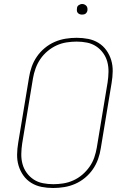

<svg xmlns="http://www.w3.org/2000/svg" viewBox="-20 -932 640 960"><path d="M246 8Q216 8 188 2.5Q160 -3 136.5 -17.5Q113 -32 97 -54.5Q81 -77 73 -103.5Q65 -130 65.5 -159.5Q66 -189 71 -218L125 -544Q129 -571 138.5 -598Q148 -625 164.5 -649Q181 -673 204 -692Q227 -711 253.5 -722.5Q280 -734 308 -738.5Q336 -743 363 -743Q393 -743 421 -737.5Q449 -732 472.5 -717.5Q496 -703 512 -680.5Q528 -658 536 -631.5Q544 -605 543.5 -575.5Q543 -546 538 -517L484 -191Q480 -164 470.5 -137Q461 -110 444.5 -86Q428 -62 405 -43Q382 -24 355.5 -12.5Q329 -1 301 3.5Q273 8 246 8ZM247 -11Q271 -11 296.5 -15Q322 -19 346.5 -30Q371 -41 391.5 -58.5Q412 -76 427.5 -98Q443 -120 451.5 -145Q460 -170 464 -194L518 -520Q522 -546 522.5 -572.5Q523 -599 516.5 -623Q510 -647 495.5 -667Q481 -687 460.5 -700.5Q440 -714 415 -719Q390 -724 363 -724Q339 -724 313 -720Q287 -716 263 -705Q239 -694 218 -676.5Q197 -659 182 -637Q167 -615 158 -590Q149 -565 145 -541L91 -215Q87 -189 86.5 -162.5Q86 -136 92.5 -112Q99 -88 113.5 -68Q128 -48 148.5 -34.5Q169 -21 194.5 -16Q220 -11 247 -11ZM390 -859Q384 -859 378.5 -861Q373 -863 369 -867.5Q365 -872 364.5 -878.5Q364 -885 365 -891Q365 -896 367.5 -900Q370 -904 374 -906.5Q378 -909 382 -910.5Q386 -912 391 -912Q397 -912 402.5 -909.5Q408 -907 412 -902.5Q416 -898 417 -891.5Q418 -885 417 -879Q416 -874 413.5 -870Q411 -866 407.5 -863.5Q404 -861 399.5 -860Q395 -859 390 -859Z"/></svg>

Font: Iosevka Aile Thin Oblique
Style: Regular
Weight: 100
Italic angle: -9°
Designer: Belleve Invis
Foundry: Belleve Invis
Version: Version 31.1.0; ttfautohint (v1.8.4)